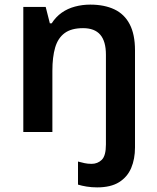

<svg xmlns="http://www.w3.org/2000/svg" viewBox="-20 -572 682 832"><path d="M401 240Q377 240 355.5 236.5Q334 233 318 228V128Q333 132 346.5 135Q360 138 377 138Q403 138 421 120.5Q439 103 439 54V-335Q439 -393 414.5 -421.5Q390 -450 340 -450Q289 -450 260 -428.5Q231 -407 219 -366Q207 -325 207 -265V0H81V-542H178L196 -471H204Q222 -499 247.5 -517Q273 -535 305 -543.5Q337 -552 371 -552Q432 -552 475.5 -531.5Q519 -511 542 -467Q565 -423 565 -354V67Q565 117 548.5 156Q532 195 496 217.5Q460 240 401 240Z"/></svg>

Font: Noto Sans Thai SemiBold
Style: Regular
Weight: 600
Version: Version 2.001